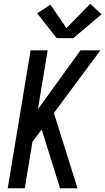

<svg xmlns="http://www.w3.org/2000/svg" viewBox="-20 -1003 561 1023"><path d="M21 0 143 -735H234L182 -421L409 -735H515L267 -401L393 0H300L212 -281L202 -313L153 -248L112 0ZM282 -800 178 -932 249 -978 334 -853 461 -983 521 -927 371 -800Z"/></svg>

Font: Iosevka SS04 Medium Oblique
Style: Regular
Weight: 500
Italic angle: -9°
Monospace: yes
Designer: Belleve Invis
Foundry: Belleve Invis
Version: Version 19.0.0; ttfautohint (v1.8.4)